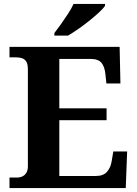

<svg xmlns="http://www.w3.org/2000/svg" viewBox="-20 -951 694 971"><path d="M28 0V-53H64Q81 -53 93.5 -59Q106 -65 113.5 -77.5Q121 -90 121 -110V-599Q121 -627 113 -639.5Q105 -652 91.5 -656.5Q78 -661 62 -661H28V-714H585L589 -529H518L513 -577Q509 -614 493 -633.5Q477 -653 438 -653H280V-403H519V-343H280V-61H465Q503 -61 521.5 -82.5Q540 -104 545 -137L553 -185H623L616 0ZM255 -784Q270 -803 288.5 -829Q307 -855 324.5 -882Q342 -909 352 -931H511V-921Q502 -908 480.5 -888Q459 -868 431.5 -846Q404 -824 376 -804.5Q348 -785 324 -771H255Z"/></svg>

Font: Noto Rashi Hebrew
Style: Bold
Weight: 700
Version: Version 1.006